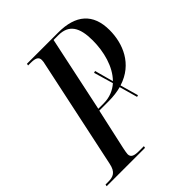

<svg xmlns="http://www.w3.org/2000/svg" viewBox="-227 -836 959 959"><g transform="rotate(-45 252.0 -357.0)"><path d="M-29 0H242L244 -10H209C177 -10 158 -16 158 -39C158 -46 161 -61 164 -76L212 -293H278C312 -293 341 -297 367 -304L394 -208L403 -211L376 -307C492 -343 533 -447 533 -541C533 -658 466 -714 343 -714H122L120 -704H137C169 -704 188 -698 188 -675C188 -668 187 -658 183 -643L61 -69C51 -19 27 -10 -8 -10H-27ZM253 -303H215L300 -704H333C408 -704 437 -657 437 -564C437 -485 415 -400 364 -349L337 -448L327 -445L357 -342C330 -318 295 -303 253 -303Z"/></g></svg>

Font: Noto Serif Display ExtraCondensed Medium
Style: Italic
Weight: 500
Width: 2
Italic angle: -12°
Designer: Monotype Design Team
Foundry: Monotype Imaging Inc.
Version: Version 2.009